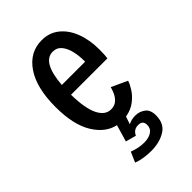

<svg xmlns="http://www.w3.org/2000/svg" viewBox="-215 -595 880 880"><g transform="rotate(-45 225.0 -155.0)"><path d="M226.5 202.5Q203 202.5 179.2 199Q155.5 195.5 136 187.5L157.5 138Q176 145 193.5 148.8Q211 152.5 231 152.5Q260 152.5 278.8 140.2Q297.5 128 297.5 105Q297.5 75.5 267.5 75.5Q238 75.5 225.5 103L174.5 89L198.5 7.5Q137.5 -5.5 97.8 -70.5Q58 -135.5 58 -250.5Q58 -375 105 -443.5Q152 -512 229.5 -512Q279 -512 314.2 -483.5Q349.5 -455 368.2 -405.8Q387 -356.5 387 -293.5Q387 -274 386 -261Q385 -248 384 -240H148Q149.5 -149.5 171.5 -106Q193.5 -62.5 230.5 -62.5Q255 -62.5 269.8 -76.5Q284.5 -90.5 291.8 -108Q299 -125.5 301.5 -136L378.5 -100.5Q374 -84.5 359.2 -61Q344.5 -37.5 318.8 -17.5Q293 2.5 255.5 9L243 46.5Q261.5 35.5 289.5 35.5Q314.5 35.5 335.8 50.8Q357 66 357 102Q357 156 318.5 179.2Q280 202.5 226.5 202.5ZM228 -439Q160.5 -439 150 -301.5H301V-308.5Q301 -340 294 -370Q287 -400 271 -419.5Q255 -439 228 -439Z"/></g></svg>

Font: Trispace Condensed
Style: Regular
Weight: 400
Width: 3
Designer: Tyler Finck
Foundry: Etcetera Type Company
Version: Version 1.210; ttfautohint (v1.8.3)